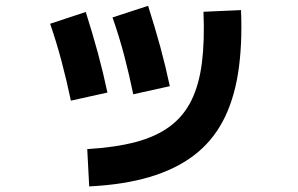

<svg xmlns="http://www.w3.org/2000/svg" viewBox="-20 -612 1040 669"><path d="M290.8 37.5 284 -92.5Q382 -98.3 453.2 -117.2Q524.3 -136.2 572 -171.7Q619.7 -207.2 646.8 -261.9Q673.8 -316.7 683.5 -393Q693.2 -469.3 689 -571L819.8 -576.8Q824.8 -454.3 809.6 -357.7Q794.3 -261 756.3 -189.5Q718.3 -118 654.9 -70Q591.5 -22 501 4.8Q410.5 31.7 290.8 37.5ZM227 -261.3Q212.7 -329.7 194.6 -398Q176.5 -466.3 154.7 -529.2L278.8 -570.3Q302.3 -496.3 320.9 -428.1Q339.5 -359.8 354.3 -289.5ZM444.3 -283.5Q430.3 -351.5 413 -417.7Q395.7 -483.8 372 -551.3L496 -591.7Q519.5 -518 538.2 -450Q556.8 -382 571.7 -311.7Z"/></svg>

Font: Murecho Thin
Style: Regular
Weight: 100
Designer: Neil Summerour
Foundry: Positype
Version: Version 1.010